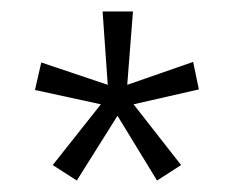

<svg xmlns="http://www.w3.org/2000/svg" viewBox="-20 -781 408 335"><path d="M212 -761 202 -633 317 -673 327 -625 213 -599 296 -493 254 -466 185 -579 114 -466 72 -493 156 -599 41 -624 52 -672 168 -633 159 -761Z"/></svg>

Font: Noto Sans Hebrew ExtraCondensed Light
Style: Regular
Weight: 300
Width: 2
Designer: Monotype Design Team
Foundry: Monotype Imaging Inc.
Version: Version 2.004; ttfautohint (v1.8.4.7-5d5b)